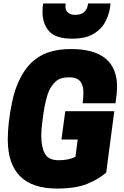

<svg xmlns="http://www.w3.org/2000/svg" viewBox="-20 -1078 720 1112"><path d="M398 -854Q302 -854 264 -897.5Q226 -941 226 -1011Q226 -1033 230 -1058H360L359 -1041Q359 -1027 363 -1019Q377 -992 416 -992Q483 -992 490 -1058H620Q616 -1004 593 -957.5Q570 -911 523 -882.5Q476 -854 398 -854ZM310 14Q25 14 25 -271Q25 -365 50 -486Q71 -590 120.5 -665Q170 -740 252 -772Q312 -794 391 -794Q658 -794 658 -574Q658 -556 656.5 -542Q655 -528 653 -513Q651 -498 649 -480H459Q463 -514 463 -542Q463 -630 385 -630Q360 -630 344 -627Q328 -624 314 -615Q273 -585 255 -528.5Q237 -472 226 -379Q219 -328 219 -292Q219 -228 239.5 -189Q260 -150 320 -150Q380 -150 417 -170L430 -270H336L358 -434H642L595 -78Q549 -39 483.5 -12.5Q418 14 310 14Z"/></svg>

Font: Tanohe Sans ExtraBold
Style: Italic
Weight: 800
Designer: Village Type and Design LLC & Cristiano Sobral
Foundry: Cooper Hewitt Smithsonian Design Museum
Version: Version 1.00;September 29, 2021;FontCreator 13.0.0.2655 64-b